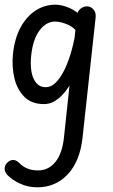

<svg xmlns="http://www.w3.org/2000/svg" viewBox="-33 -443 483 819"><path d="M154 1Q102 1 71 -30Q40 -61 28.5 -109.5Q17 -158 22 -210Q29 -279 55 -326.5Q81 -374 119.5 -398.5Q158 -423 203 -423Q231 -423 263.5 -409Q296 -395 318 -368L310 -290Q286 -325 256 -338Q226 -351 202 -351Q164 -351 135.5 -313Q107 -275 100 -205Q96 -169 101 -138.5Q106 -108 121.5 -89.5Q137 -71 162 -71Q184 -71 203 -89Q222 -107 238.5 -138.5Q255 -170 267.5 -211Q280 -252 288 -297L281 -110Q271 -90 258.5 -70.5Q246 -51 230 -35Q214 -19 195.5 -9Q177 1 154 1ZM126 356Q87 356 53 340.5Q19 325 -2 303Q-15 288 -13 272Q-11 256 5 245Q18 237 29 240Q40 243 48 251Q79 284 129 284Q174 284 203.5 247.5Q233 211 240 142L295 -375Q297 -395 310 -405.5Q323 -416 338 -416Q353 -416 365 -403.5Q377 -391 375 -369L319 145Q308 245 256 300.5Q204 356 126 356Z"/></svg>

Font: Edu SA Beginner Medium
Style: Regular
Weight: 500
Version: Version 1.003